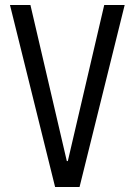

<svg xmlns="http://www.w3.org/2000/svg" viewBox="-20 -750 540 770"><path d="M201 0 20 -730H102L248 -104H252L398 -730H480L299 0Z"/></svg>

Font: M PLUS 1 Code
Style: Regular
Weight: 400
Designer: Coji Morishita
Foundry: UNDERFOREST DESIGN
Version: Version 1.005